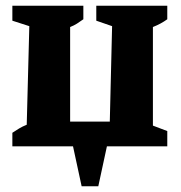

<svg xmlns="http://www.w3.org/2000/svg" viewBox="-20 -509 628 668"><path d="M23 0V-47Q35 -55 46.5 -62Q58 -69 73 -75L82 -418L23 -437V-489H270V-442Q259 -434 248 -427Q237 -420 224 -415V-86H362L370 -418L315 -437V-489H562V-442Q540 -426 512 -415V-72L562 -53V0H352L322 139H264L234 0Z"/></svg>

Font: Piazzolla
Style: Bold
Weight: 700
Designer: Juan Pablo del Peral
Foundry: Huerta Tipografica
Version: Version 1.330